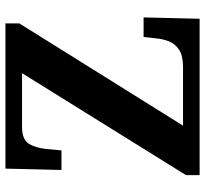

<svg xmlns="http://www.w3.org/2000/svg" viewBox="-44 -710 754 706"><g transform="rotate(-90 333.0 -357.0)"><path d="M42 0V-50L417 -653H220Q173 -653 157.5 -628Q142 -603 138 -562L133 -508H61L66 -714H600V-663L224 -61H440Q481 -61 503 -75.5Q525 -90 534 -113Q543 -136 545 -161L550 -206H622L617 0Z"/></g></svg>

Font: Noto Serif Gujarati
Style: Bold
Weight: 700
Version: Version 2.102